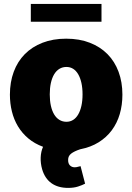

<svg xmlns="http://www.w3.org/2000/svg" viewBox="-20 -747 665 965"><path d="M29.8 -271.3Q29.8 -334.2 49 -386Q68.2 -437.9 104.6 -474.8Q141 -511.7 193.5 -532.1Q246.1 -552.6 312.5 -552.6Q379.3 -552.6 431.6 -532.1Q484 -511.7 520.4 -474.8Q556.8 -437.9 576 -386Q595.2 -334.2 595.2 -271.3Q595.2 -219.1 581.9 -173.7Q568.5 -128.2 541.9 -92.3Q515.3 -56.5 475.7 -31.8Q436.1 -7.1 383.2 3.2Q353 13.1 337.5 25.2Q322.1 37.3 322.4 56.8Q322.1 74.9 331.5 84.3Q340.9 93.8 355.1 93.8Q364.3 93.8 371.3 91.4Q378.2 89.1 384.9 88.1L407.7 176.1Q393.5 183.6 372.3 190.5Q351.2 197.4 322.4 197.4Q271.7 197.4 238.5 173.7Q205.3 149.9 191.8 103.7Q183.2 73.5 184.5 44Q185.7 14.6 196.4 -9.2Q153.8 -24.9 122.3 -51.3Q90.9 -77.8 70.3 -112Q49.7 -146.3 39.8 -186.8Q29.8 -227.3 29.8 -271.3ZM313.9 -134.9Q332.7 -134.9 347.7 -144.4Q362.6 -153.8 373 -171.7Q383.5 -189.6 389.2 -215.2Q394.9 -240.8 394.9 -272.7Q394.9 -304.7 389.2 -330.3Q383.5 -355.8 373 -373.8Q362.6 -391.7 347.7 -401.1Q332.7 -410.5 313.9 -410.5Q294.4 -410.5 278.8 -401.1Q263.1 -391.7 252.3 -373.8Q241.5 -355.8 235.8 -330.3Q230.1 -304.7 230.1 -272.7Q230.1 -240.8 235.8 -215.2Q241.5 -189.6 252.3 -171.7Q263.1 -153.8 278.8 -144.4Q294.4 -134.9 313.9 -134.9ZM490.1 -727.3V-637.8H134.9V-727.3Z"/></svg>

Font: Inter P Black
Style: Regular
Weight: 900
Designer: Rasmus Andersson
Foundry: rsms
Version: Version 3.018;git-588b23468